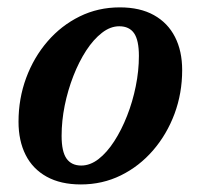

<svg xmlns="http://www.w3.org/2000/svg" viewBox="-20 -476 531 508"><path d="M297 -456.5Q350.5 -456.5 387.2 -436Q424 -415.5 443 -378.2Q462 -341 462 -290.5Q462 -229.5 441.8 -175Q421.5 -120.5 385 -78.2Q348.5 -36 299.8 -12Q251 12 194 12Q140.5 12 103.5 -8.5Q66.5 -29 47.8 -66.2Q29 -103.5 29 -154Q29 -215 49.2 -269.8Q69.5 -324.5 105.8 -366.5Q142 -408.5 190.8 -432.5Q239.5 -456.5 297 -456.5ZM195 -38Q218.5 -38 240.8 -55.2Q263 -72.5 282.2 -102.2Q301.5 -132 316.2 -169.5Q331 -207 339.2 -247.8Q347.5 -288.5 347.5 -328Q347.5 -369.5 334.8 -388Q322 -406.5 295.5 -406.5Q272 -406.5 249.8 -389.2Q227.5 -372 208.2 -342.5Q189 -313 174.2 -275.2Q159.5 -237.5 151.2 -196.8Q143 -156 143 -116.5Q143 -75 156 -56.5Q169 -38 195 -38Z"/></svg>

Font: Newsreader 16pt 16pt SemiBold
Style: Italic
Weight: 600
Italic angle: -17°
Version: Version 1.003